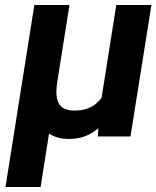

<svg xmlns="http://www.w3.org/2000/svg" viewBox="-20 -548 628 771"><path d="M2 203H143L177 -12C198 3 225 10 258 10C307 10 345 -7 375 -33L373 0H504L588 -528H447L388 -156C365 -123 330 -104 279 -104C208 -104 199 -152 211 -226L259 -528H118Z"/></svg>

Font: Asimov Pro
Style: BdObl
Weight: 700
Designer: Google
Version: Version 2.000980; 2014